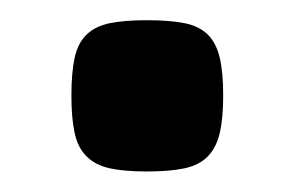

<svg xmlns="http://www.w3.org/2000/svg" viewBox="-20 -162 290 189"><path d="M50.3 -67.9Q50.3 -90.8 53.5 -105.2Q56.6 -119.6 65.2 -127.9Q73.7 -136.2 88.1 -139.2Q102.5 -142.1 124.5 -142.1Q147 -142.1 161.6 -139.2Q176.3 -136.2 184.6 -127.9Q192.9 -119.6 196.3 -105.2Q199.7 -90.8 199.7 -67.9Q199.7 -45.4 196.3 -31Q192.9 -16.6 184.6 -8.1Q176.3 0.5 161.6 3.7Q147 6.8 124.5 6.8Q102.5 6.8 88.1 3.7Q73.7 0.5 65.2 -8.1Q56.6 -16.6 53.5 -31Q50.3 -45.4 50.3 -67.9Z"/></svg>

Font: Doppio One
Style: Regular
Weight: 400
Designer: Szymon Celej
Foundry: Szymon Celej
Version: Version 1.002